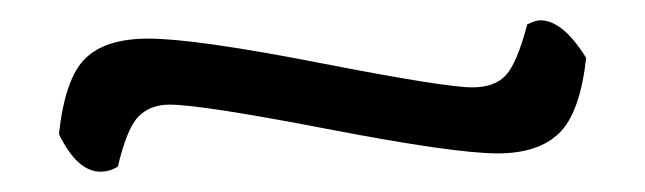

<svg xmlns="http://www.w3.org/2000/svg" viewBox="-20 -336 635 189"><path d="M38 -204Q44 -259 64 -278.5Q84 -298 126 -298Q172 -298 295 -274Q418 -250 445 -250Q467 -250 478 -262Q489 -274 499 -312Q507 -316 512 -316Q534 -316 557 -279Q551 -225 530.5 -205Q510 -185 470 -185Q427 -185 302.5 -209Q178 -233 147 -233Q128 -233 116.5 -221.5Q105 -210 96 -172Q88 -167 79 -167Q56 -167 38 -204Z"/></svg>

Font: Gorditas
Style: Regular
Weight: 400
Designer: Gustavo Dipre (gbrenda1987@gmail.com)
Foundry: Gustavo Dipre (gbrenda1987@gmail.com)
Version: Version 1.001